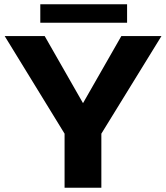

<svg xmlns="http://www.w3.org/2000/svg" viewBox="-20 -880 779 900"><path d="M2 -710.9H189.5L369.1 -396.5L548.8 -710.9H736.8L455.1 -253.4V0H282.7V-253.4ZM575.7 -859.9V-773.4H168.9V-859.9Z"/></svg>

Font: Bert Sans Black
Style: Regular
Weight: 900
Designer: Christian Robertson, Adam Twardoch, & Cristiano Sobral
Foundry: Google
Version: Version 12.135;January 10, 2020;FontCreator 12.0.0.2547 64-b